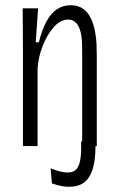

<svg xmlns="http://www.w3.org/2000/svg" viewBox="-20 -560 456 736"><path d="M245 156Q231 156 215 153Q199 150 179 143L174 85Q234 110 262.5 96.5Q291 83 291 10V-18H346V1Q346 53 335.5 87.5Q325 122 303 139Q281 156 245 156ZM68 0V-362L67 -528H126L117 -398H129Q141 -447 158.5 -478.5Q176 -510 199 -525Q222 -540 251 -540Q280 -540 299 -526Q318 -512 328.5 -489.5Q339 -467 344 -441Q349 -415 350 -391Q351 -367 351 -348V0H295V-350Q295 -369 294.5 -392.5Q294 -416 289 -437Q284 -458 272.5 -471.5Q261 -485 241 -485Q212 -485 186.5 -456.5Q161 -428 144 -385Q127 -342 124 -298V0Z"/></svg>

Font: Bricolage Grotesque Condensed ExtraLight
Style: Regular
Weight: 250
Width: 3
Designer: Mathieu Triay
Foundry: Atelier Triay
Version: Version 1.000;gftools[0.9.30]